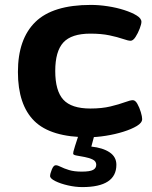

<svg xmlns="http://www.w3.org/2000/svg" viewBox="-20 -551 620 782"><path d="M340 8Q187 8 120 -58Q53 -124 53 -258Q53 -392 124 -461.5Q195 -531 350 -531Q383 -531 419 -525.5Q455 -520 486 -510Q517 -500 536.5 -488Q556 -476 556 -462Q556 -453 549 -434.5Q542 -416 532 -400.5Q522 -385 512 -385Q502 -385 480.5 -392.5Q459 -400 426 -407Q393 -414 348 -414Q271 -414 238 -378Q205 -342 205 -262Q205 -181 238 -145Q271 -109 348 -109Q395 -109 430 -117.5Q465 -126 488 -134.5Q511 -143 521 -143Q531 -143 539.5 -128Q548 -113 553.5 -94.5Q559 -76 559 -66Q559 -51 537.5 -38Q516 -25 482.5 -14.5Q449 -4 411 2Q373 8 340 8ZM315 211Q287 211 256.5 204Q226 197 205 186.5Q184 176 184 166Q184 157 191 139.5Q198 122 207 122Q215 122 227.5 128.5Q240 135 261 141.5Q282 148 313 148Q346 148 359 141Q372 134 372 120Q372 106 358 99Q344 92 325 88.5Q306 85 292 82.5Q278 80 278 75Q278 72 279 66.5Q280 61 285.5 44Q291 27 303 -10H367L352 46Q399 51 426.5 69.5Q454 88 454 120Q454 211 315 211Z"/></svg>

Font: Asap Expanded
Style: Bold
Weight: 700
Width: 7
Designer: Pablo Cosgaya
Foundry: Omnibus-Type
Version: Version 3.001; ttfautohint (v1.8.4.7-5d5b)